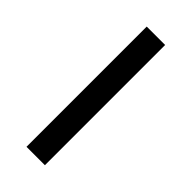

<svg xmlns="http://www.w3.org/2000/svg" viewBox="-183 -574 609 609"><g transform="rotate(45 121.0 -269.5)"><path d="M162 0V-539.3H79.4V0Z"/></g></svg>

Font: Secuela Black
Style: Regular
Weight: 900
Designer: Fernando Haro
Foundry: deFharo
Version: Version 1.704